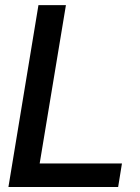

<svg xmlns="http://www.w3.org/2000/svg" viewBox="-20 -748 562 768"><path d="M13.7 0 133.8 -727.5H243.7L138.7 -94.2H467.8L452.6 0Z"/></svg>

Font: Inter Tight Medium
Style: Italic
Weight: 500
Italic angle: -9.39999°
Designer: Rasmus Andersson
Foundry: rsms
Version: Version 3.004